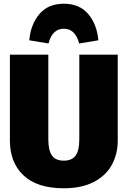

<svg xmlns="http://www.w3.org/2000/svg" viewBox="-20 -989 684 1029"><path d="M611 -236Q611 -163 579 -105Q547 -47 482 -13.5Q417 20 322 20Q179 20 106 -49Q33 -118 33 -236V-696H239V-242Q239 -183 258.5 -155.5Q278 -128 322 -128Q366 -128 385.5 -155.5Q405 -183 405 -242V-696H611ZM507 -773 404 -756Q395 -793 374.5 -814Q354 -835 322 -835Q290 -835 269.5 -814Q249 -793 240 -756L137 -773Q144 -857 190.5 -913Q237 -969 322 -969Q407 -969 453.5 -913Q500 -857 507 -773Z"/></svg>

Font: Fira Sans Black
Style: Regular
Weight: 900
Designer: Carrois Corporate & Edenspiekermann AG
Foundry: Carrois Corporate GbR & Edenspiekermann AG
Version: Version 4.203